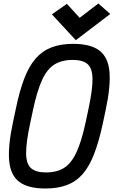

<svg xmlns="http://www.w3.org/2000/svg" viewBox="-20 -1065 651 1099"><path d="M240 14Q141 14 90.5 -24Q40 -62 32.5 -145Q25 -228 54 -364L71 -444Q92 -546 119.5 -617Q147 -688 185 -731Q223 -774 275.5 -794Q328 -814 399 -814Q498 -814 548.5 -776Q599 -738 606.5 -655Q614 -572 585 -436L568 -356Q546 -254 518.5 -183Q491 -112 453.5 -69Q416 -26 363.5 -6Q311 14 240 14ZM243 -78Q306 -78 347.5 -104.5Q389 -131 418 -194Q447 -257 470 -364L487 -444Q510 -552 509.5 -612.5Q509 -673 482 -697.5Q455 -722 396 -722Q333 -722 291 -695.5Q249 -669 220.5 -606.5Q192 -544 169 -436L152 -356Q129 -248 129.5 -187.5Q130 -127 157.5 -102.5Q185 -78 243 -78ZM414 -835 277 -983 363 -1043 436 -963 543 -1045 611 -985Z"/></svg>

Font: Victor Mono Thin
Style: Italic
Weight: 100
Italic angle: -12°
Monospace: yes
Designer: Rune Bjørnerås
Version: Version 1.561;gftools[0.9.30]